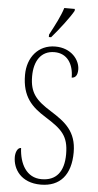

<svg xmlns="http://www.w3.org/2000/svg" viewBox="-62 -968 517 1015"><g transform="rotate(5 196.5 -460.5)"><path d="M169 -784V-771H181C221 -817 274 -886 293 -921V-931H237C223 -886 199 -841 169 -784ZM194 10C296 10 353 -55 353 -175C353 -286 292 -332 214 -381C134 -431 99 -468 99 -557C99 -637 134 -694 206 -694C273 -694 308 -641 308 -568C326 -568 339 -581 339 -613C339 -664 293 -724 208 -724C117 -724 61 -653 61 -561C61 -445 114 -394 188 -348C277 -292 314 -260 314 -162C314 -68 273 -19 196 -19C115 -19 78 -91 74 -174C54 -174 45 -146 45 -124C45 -60 89 10 194 10Z"/></g></svg>

Font: Noto Serif Armenian ExtraCondensed ExtraLight
Style: Regular
Weight: 200
Width: 2
Designer: Monotype Design Team
Foundry: Monotype Imaging Inc.
Version: Version 2.008